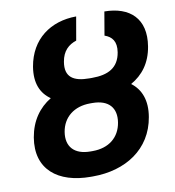

<svg xmlns="http://www.w3.org/2000/svg" viewBox="-85 -835 840 921"><g transform="rotate(-10 335.0 -375.0)"><path d="M283.4 9.9H293.7C452.4 9.9 581.3 -71 606.9 -224.1C620.4 -303.3 597.7 -359.7 550.8 -394.9C608.3 -427.2 649.1 -479.4 661.9 -558.2C683.9 -691.4 607.6 -759.2 484.7 -759.9L465.2 -645.6C500.4 -633.5 522 -608 513.5 -555.8C501.4 -482.6 450.3 -456.3 371.8 -456.3H358.7C282 -456.3 239.3 -481.9 251.8 -555.8C260.3 -608 290.1 -633.5 327.4 -645.6L347.3 -759.9C222.3 -759.2 123.9 -689.6 101.6 -558.2C88.8 -479.4 112.6 -427.2 159.4 -394.9C100.9 -359.4 60 -302.9 46.5 -223.7C21 -71 123.6 9.9 283.4 9.9ZM196.7 -223.7C208.1 -293.7 262.4 -337.4 340.9 -337.4H351.6C431.1 -337.4 468 -293.7 456.7 -224.1C445.3 -153.4 392.8 -110.1 313.2 -110.1H302.9C224.4 -110.1 185.4 -153.4 196.7 -223.7Z"/></g></svg>

Font: Margiela Sans
Style: Bold Italic
Weight: 700
Italic angle: -9.39999°
Designer: Stefan Endress, Andreas Faust
Version: Version 1.100;FEAKit 1.0